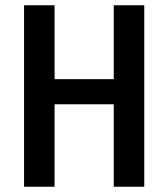

<svg xmlns="http://www.w3.org/2000/svg" viewBox="-20 -710 640 730"><path d="M412.5 0V-313.5H187.5V0H71.5V-690H187.5V-409H412.5V-690H528.5V0Z"/></svg>

Font: Fira Code Light Medium
Style: Regular
Weight: 500
Monospace: yes
Version: Version 5.002